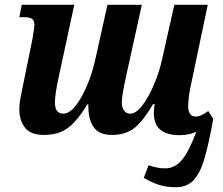

<svg xmlns="http://www.w3.org/2000/svg" viewBox="-20 -556 935 804"><path d="M873 -58Q853 52 835.5 110.5Q818 169 790.5 198.5Q763 228 717 228Q676 228 645.5 218Q615 208 582 189L602 136Q624 143 639 146Q654 149 672 149Q712 149 741.5 114Q771 79 802 -4Q771 10 732 10Q624 10 624 -83Q624 -100 628 -120H621Q580 -50 543.5 -20.5Q507 9 448 9Q398 9 374.5 -20.5Q351 -50 350 -107V-119H346Q303 -49 264 -20Q225 9 163 9Q109 9 85 -21Q61 -51 61 -99Q61 -121 67 -152.5Q73 -184 79 -212L115 -388Q124 -438 124 -452Q124 -471 113.5 -477.5Q103 -484 79 -484H61L71 -536H291L226 -234Q210 -161 210 -127Q210 -80 245 -80Q282 -80 321 -150Q360 -220 379 -307L430 -536H574L508 -237Q490 -155 490 -127Q490 -106 499.5 -93Q509 -80 525 -80Q550 -80 576.5 -115Q603 -150 625 -202.5Q647 -255 658 -304L710 -536H850L782 -212Q768 -150 768 -111Q768 -90 776 -79Q784 -68 798 -68Q811 -68 823 -73.5Q835 -79 852 -91Z"/></svg>

Font: Noto Serif Narrow
Style: Bold Italic
Weight: 700
Width: 4
Italic angle: -12°
Designer: Monotype Design Team
Foundry: Monotype Imaging Inc.
Version: Version 1.001